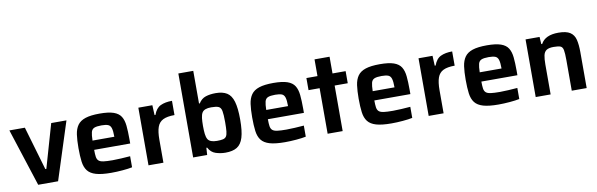

<svg xmlns="http://www.w3.org/2000/svg" viewBox="-50 -1204 5206 1673"><g transform="rotate(-10 2553.5 -367.5)"><path d="M183 0 18 -510H155L268 -124H277L388 -510H523L359 0Z M829 8Q744 8 694.5 -6.5Q645 -21 621 -52Q597 -83 590.5 -133Q584 -183 584 -254Q584 -323 591 -372.5Q598 -422 621 -454.5Q644 -487 691 -502.5Q738 -518 817 -518Q896 -518 940.5 -502.5Q985 -487 1005 -455Q1025 -423 1030 -373Q1035 -323 1035 -254V-215H716Q716 -177 719.5 -153.5Q723 -130 736.5 -118Q750 -106 779 -102Q808 -98 860 -98Q891 -98 935 -100.5Q979 -103 1015 -106V-8Q982 -1 929.5 3.5Q877 8 829 8ZM716 -297H909Q909 -349 901 -374Q893 -399 872.5 -406.5Q852 -414 815 -414Q772 -414 751 -405Q730 -396 723.5 -371Q717 -346 716 -297Z M1159 0V-510H1283L1287 -422H1295Q1315 -479 1356 -498.5Q1397 -518 1458 -518V-392Q1393 -392 1356.5 -374Q1320 -356 1305.5 -315Q1291 -274 1291 -204V0Z M1840 8Q1796 8 1754 -5.5Q1712 -19 1689 -63H1682L1678 0H1554V-743H1686V-454H1693Q1717 -493 1755.5 -505.5Q1794 -518 1844 -518Q1906 -518 1943.5 -494.5Q1981 -471 1998 -413.5Q2015 -356 2015 -255Q2015 -153 1997.5 -96Q1980 -39 1942 -15.5Q1904 8 1840 8ZM1784 -106Q1817 -106 1837 -110.5Q1857 -115 1866.5 -129.5Q1876 -144 1879 -174Q1882 -204 1882 -255Q1882 -322 1876 -353.5Q1870 -385 1849 -394Q1828 -403 1784 -403Q1723 -403 1704 -373Q1693 -355 1689.5 -325.5Q1686 -296 1686 -255Q1686 -214 1689.5 -184Q1693 -154 1704 -136Q1723 -106 1784 -106Z M2366 8Q2281 8 2231.5 -6.5Q2182 -21 2158 -52Q2134 -83 2127.5 -133Q2121 -183 2121 -254Q2121 -323 2128 -372.5Q2135 -422 2158 -454.5Q2181 -487 2228 -502.5Q2275 -518 2354 -518Q2433 -518 2477.5 -502.5Q2522 -487 2542 -455Q2562 -423 2567 -373Q2572 -323 2572 -254V-215H2253Q2253 -177 2256.5 -153.5Q2260 -130 2273.5 -118Q2287 -106 2316 -102Q2345 -98 2397 -98Q2428 -98 2472 -100.5Q2516 -103 2552 -106V-8Q2519 -1 2466.5 3.5Q2414 8 2366 8ZM2253 -297H2446Q2446 -349 2438 -374Q2430 -399 2409.5 -406.5Q2389 -414 2352 -414Q2309 -414 2288 -405Q2267 -396 2260.5 -371Q2254 -346 2253 -297Z M2744 0V-403H2646V-510H2744V-658H2877V-510H2993V-403H2877V0Z M3308 8Q3223 8 3173.5 -6.5Q3124 -21 3100 -52Q3076 -83 3069.5 -133Q3063 -183 3063 -254Q3063 -323 3070 -372.5Q3077 -422 3100 -454.5Q3123 -487 3170 -502.5Q3217 -518 3296 -518Q3375 -518 3419.5 -502.5Q3464 -487 3484 -455Q3504 -423 3509 -373Q3514 -323 3514 -254V-215H3195Q3195 -177 3198.5 -153.5Q3202 -130 3215.5 -118Q3229 -106 3258 -102Q3287 -98 3339 -98Q3370 -98 3414 -100.5Q3458 -103 3494 -106V-8Q3461 -1 3408.5 3.5Q3356 8 3308 8ZM3195 -297H3388Q3388 -349 3380 -374Q3372 -399 3351.5 -406.5Q3331 -414 3294 -414Q3251 -414 3230 -405Q3209 -396 3202.5 -371Q3196 -346 3195 -297Z M3638 0V-510H3762L3766 -422H3774Q3794 -479 3835 -498.5Q3876 -518 3937 -518V-392Q3872 -392 3835.5 -374Q3799 -356 3784.5 -315Q3770 -274 3770 -204V0Z M4255 8Q4170 8 4120.5 -6.5Q4071 -21 4047 -52Q4023 -83 4016.5 -133Q4010 -183 4010 -254Q4010 -323 4017 -372.5Q4024 -422 4047 -454.5Q4070 -487 4117 -502.5Q4164 -518 4243 -518Q4322 -518 4366.5 -502.5Q4411 -487 4431 -455Q4451 -423 4456 -373Q4461 -323 4461 -254V-215H4142Q4142 -177 4145.5 -153.5Q4149 -130 4162.5 -118Q4176 -106 4205 -102Q4234 -98 4286 -98Q4317 -98 4361 -100.5Q4405 -103 4441 -106V-8Q4408 -1 4355.5 3.5Q4303 8 4255 8ZM4142 -297H4335Q4335 -349 4327 -374Q4319 -399 4298.5 -406.5Q4278 -414 4241 -414Q4198 -414 4177 -405Q4156 -396 4149.5 -371Q4143 -346 4142 -297Z M4585 0V-510H4709L4713 -446H4721Q4759 -518 4876 -518Q4945 -518 4979.5 -495.5Q5014 -473 5025 -428.5Q5036 -384 5036 -319V0H4904V-270Q4904 -332 4898.5 -360Q4893 -388 4874 -395.5Q4855 -403 4814 -403Q4771 -403 4750.5 -389Q4730 -375 4723.5 -344.5Q4717 -314 4717 -264V0Z"/></g></svg>

Font: Saira SemiBold
Style: Regular
Weight: 600
Designer: Hector Gatti with collaboration of the Omnibus-Type team
Foundry: Omnibus-Type
Version: Version 1.100; ttfautohint (v1.8.3)